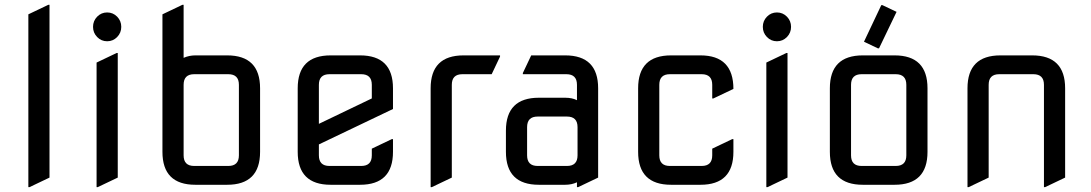

<svg xmlns="http://www.w3.org/2000/svg" viewBox="-20 -767 4529 797"><path d="M97.7 9.8V-707.5L180.7 -747.1H185.5V-29.8L102.5 9.8Z M380.9 9.8V-507.3L463.9 -546.9H468.8V-29.8L385.7 9.8ZM383.3 -697.8Q400.4 -715.3 424.8 -715.3Q449.2 -715.3 466.3 -697.8Q483.4 -680.2 483.4 -655.5Q483.4 -630.9 466.3 -613.3Q449.2 -595.7 424.8 -595.7Q400.4 -595.7 383.3 -613.3Q366.2 -630.9 366.2 -655.5Q366.2 -680.2 383.3 -697.8Z M786.1 -78.1H927.7Q971.7 -78.1 971.7 -122.1V-415Q971.7 -459 927.7 -459H786.1Q742.2 -459 742.2 -415V-122.1Q742.2 -78.1 786.1 -78.1ZM791 0Q654.3 0 654.3 -136.7V-707.5L737.3 -747.1H742.2V-526.9Q765.1 -537.1 791 -537.1H922.9Q1059.6 -537.1 1059.6 -400.4V-136.7Q1059.6 0 922.9 0Z M1474.6 0Q1474.6 0 1352.5 0Q1215.8 0 1215.8 -136.7V-400.4Q1215.8 -537.1 1352.5 -537.1H1474.6Q1611.3 -537.1 1611.3 -400.4V-314.5L1303.7 -167.5V-122.1Q1303.7 -78.1 1347.7 -78.1H1479.5Q1523.4 -78.1 1523.4 -122.1V-149.9L1606.4 -189.5H1611.3V-136.7Q1611.3 0 1474.6 0ZM1303.7 -252.9 1523.4 -358.4V-415Q1523.4 -459 1479.5 -459H1347.7Q1303.7 -459 1303.7 -415Z M1772.5 9.8H1767.6V-400.4Q1767.6 -537.1 1904.3 -537.1Q1904.3 -537.1 2055.7 -537.1V-532.2L2021 -459H1899.4Q1855.5 -459 1855.5 -415Q1855.5 -415 1855.5 -29.8Z M2216.8 0Q2080.1 0 2080.1 -136.7V-224.6Q2080.1 -361.3 2216.8 -361.3H2326.2Q2355 -361.3 2375 -351.1V-415Q2375 -459 2331.1 -459H2150.4V-463.9L2185.1 -537.1H2326.2Q2462.9 -537.1 2462.9 -400.4V-29.8L2379.9 9.8H2375V-10.3Q2353 0 2326.2 0ZM2211.9 -78.1H2333.5Q2377.4 -78.1 2377.4 -122.1V-239.3Q2377.4 -283.2 2333.5 -283.2H2211.9Q2168 -283.2 2168 -239.3V-122.1Q2168 -78.1 2211.9 -78.1Z M2765.6 0Q2628.9 0 2628.9 -136.7V-400.4Q2628.9 -537.1 2765.6 -537.1H2887.7Q3024.4 -537.1 3024.4 -397.9L2941.4 -358.4H2936.5V-415Q2936.5 -459 2892.6 -459H2760.7Q2716.8 -459 2716.8 -415V-122.1Q2716.8 -78.1 2760.7 -78.1H2892.6Q2936.5 -78.1 2936.5 -122.1V-149.9L3019.5 -189.5H3024.4V-136.7Q3024.4 0 2887.7 0Z M3161.1 9.8V-507.3L3244.1 -546.9H3249V-29.8L3166 9.8ZM3163.6 -697.8Q3180.7 -715.3 3205.1 -715.3Q3229.5 -715.3 3246.6 -697.8Q3263.7 -680.2 3263.7 -655.5Q3263.7 -630.9 3246.6 -613.3Q3229.5 -595.7 3205.1 -595.7Q3180.7 -595.7 3163.6 -613.3Q3146.5 -630.9 3146.5 -655.5Q3146.5 -680.2 3163.6 -697.8Z M3556.6 -78.1H3698.2Q3742.2 -78.1 3742.2 -122.1V-415Q3742.2 -459 3698.2 -459H3556.6Q3512.7 -459 3512.7 -415V-122.1Q3512.7 -78.1 3556.6 -78.1ZM3561.5 0Q3424.8 0 3424.8 -136.7V-400.4Q3424.8 -537.1 3561.5 -537.1H3693.4Q3830.1 -537.1 3830.1 -400.4V-136.7Q3830.1 0 3693.4 0ZM3643.1 -745.6 3701.7 -717.8 3628.9 -566.4H3624L3566.4 -593.8L3638.2 -745.6Z M4001 9.8H3996.1V-400.4Q3996.1 -537.1 4132.8 -537.1H4264.6Q4401.4 -537.1 4401.4 -400.4V-29.8L4318.4 9.8H4313.5V-415Q4313.5 -459 4269.5 -459H4127.9Q4084 -459 4084 -415V-29.8Z"/></svg>

Font: Nova Square
Style: Book
Weight: 400
Designer: Wojciech Kalinowski "wmk69" (wmk69@o2.pl)
Foundry: Wojciech Kalinowski "wmk69" (wmk69@o2.pl)
Version: Version 3.1.0; 2021-05-23